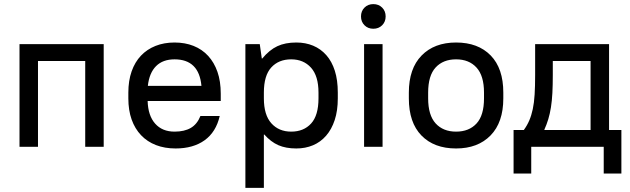

<svg xmlns="http://www.w3.org/2000/svg" viewBox="-20 -715 3066 935"><path d="M75 -500H485V0H395V-418H165V0H75Z M835 8Q782 8 739.5 -8.5Q697 -25 667 -56.5Q637 -88 621 -133Q605 -178 605 -236V-264Q605 -322 621 -367.5Q637 -413 666.5 -444Q696 -475 737.5 -491.5Q779 -508 830 -508Q881 -508 922.5 -491.5Q964 -475 993.5 -443Q1023 -411 1039 -365Q1055 -319 1055 -259V-223H699Q701 -152 735.5 -113Q770 -74 830 -74Q878 -74 909 -92Q940 -110 956 -150H1050Q1032 -72 976.5 -32Q921 8 835 8ZM830 -426Q773 -426 740 -393Q707 -360 700 -297H961Q949 -426 830 -426Z M1175 -500H1245L1255 -430H1257Q1292 -472 1330.5 -490Q1369 -508 1423 -508Q1468 -508 1505 -492.5Q1542 -477 1569 -446.5Q1596 -416 1610.5 -370.5Q1625 -325 1625 -264V-236Q1625 -176 1610 -130.5Q1595 -85 1568 -54Q1541 -23 1504 -7.5Q1467 8 1423 8Q1372 8 1335.5 -8Q1299 -24 1267 -60H1265V200H1175ZM1398 -74Q1459 -74 1495 -113.5Q1531 -153 1531 -236V-264Q1531 -345 1494.5 -385.5Q1458 -426 1398 -426Q1337 -426 1301 -386.5Q1265 -347 1265 -264V-236Q1265 -155 1301.5 -114.5Q1338 -74 1398 -74Z M1753 -500H1843V0H1753ZM1798 -575Q1772 -575 1755 -592Q1738 -609 1738 -635Q1738 -661 1755 -678Q1772 -695 1798 -695Q1824 -695 1841 -678Q1858 -661 1858 -635Q1858 -609 1841 -592Q1824 -575 1798 -575Z M2201 8Q2094 8 2032.5 -55Q1971 -118 1971 -236V-264Q1971 -381 2033 -444.5Q2095 -508 2201 -508Q2308 -508 2369.5 -445Q2431 -382 2431 -264V-236Q2431 -119 2369 -55.5Q2307 8 2201 8ZM2201 -74Q2264 -74 2300.5 -113.5Q2337 -153 2337 -236V-264Q2337 -346 2300.5 -386Q2264 -426 2201 -426Q2138 -426 2101.5 -386.5Q2065 -347 2065 -264V-236Q2065 -154 2101.5 -114Q2138 -74 2201 -74Z M2481 -82H2531Q2547 -104 2557.5 -128.5Q2568 -153 2574.5 -183.5Q2581 -214 2583.5 -254.5Q2586 -295 2586 -350V-500H2946V-82H3006V130H2920V0H2567V130H2481ZM2856 -82V-418H2672V-350Q2672 -301 2670 -262.5Q2668 -224 2663 -192.5Q2658 -161 2650 -134.5Q2642 -108 2631 -84V-82Z"/></svg>

Font: PT Root UI Medium
Style: Regular
Weight: 500
Designer: Vitaly Kuzmin
Foundry: ParaType Ltd.
Version: Version 2.001G